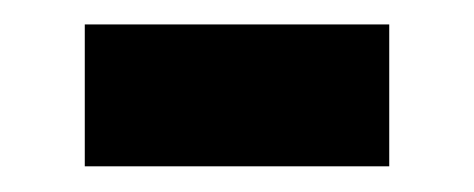

<svg xmlns="http://www.w3.org/2000/svg" viewBox="-20 -372 380 154"><path d="M292.2 -238.6H48V-352.4H292.2Z"/></svg>

Font: Khula
Style: Bold
Weight: 700
Designer: Erin McLaughlin, Steve Matteson
Version: Version 1.000;PS 1.0;hotconv 1.0.72;makeotf.lib2.5.5900; ttf